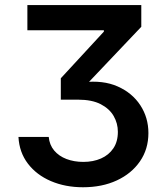

<svg xmlns="http://www.w3.org/2000/svg" viewBox="-20 -748 673 777"><path d="M315.9 9.8Q244.1 9.8 186 -15.1Q127.9 -40 93 -85.7Q58.1 -131.3 54.7 -193.8H177.2Q180.2 -161.6 199.2 -138.9Q218.3 -116.2 249 -104.5Q279.8 -92.8 317.4 -92.8Q357.4 -92.8 388.9 -106.7Q420.4 -120.6 438.7 -147.7Q457 -174.8 457 -214.4Q457 -249 439.9 -278.6Q422.9 -308.1 387.5 -326.4Q352.1 -344.7 295.4 -344.7H226.1V-431.2L400.4 -620.1V-625.5H90.8V-727.5H551.8V-639.6L316.4 -391.6V-415Q397 -424.3 456.1 -398.2Q515.1 -372.1 547.9 -322Q580.6 -272 580.6 -209.5Q580.6 -144.5 546.4 -95Q512.2 -45.4 452.6 -17.8Q393.1 9.8 315.9 9.8Z"/></svg>

Font: Inter Cardless
Style: Medium
Weight: 500
Designer: Rasmus Andersson
Foundry: rsms
Version: Version 4.001;git-9221beed3